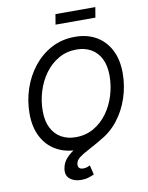

<svg xmlns="http://www.w3.org/2000/svg" viewBox="-115 -990 992 1283"><g transform="rotate(-10 381.5 -348.5)"><path d="M340.8 9.8Q257.8 9.8 196 -25.6Q134.3 -61 100.3 -127Q66.4 -192.9 66.4 -283.7Q66.4 -370.1 93.5 -451.4Q120.6 -532.7 171.6 -597.2Q222.7 -661.6 293.9 -699.5Q365.2 -737.3 453.6 -737.3Q536.6 -737.3 597.7 -701.9Q658.7 -666.5 692.6 -600.8Q726.6 -535.2 726.6 -443.8Q726.6 -357.4 699.7 -276.1Q672.9 -194.8 622.1 -130.1Q571.3 -65.4 500 -27.8Q428.7 9.8 340.8 9.8ZM344.2 -75.7Q412.6 -75.7 466.8 -106.9Q521 -138.2 559.1 -190.7Q597.2 -243.2 617.2 -308.6Q637.2 -374 637.2 -441.9Q637.2 -510.7 613.3 -557.6Q589.4 -604.5 547.1 -628.2Q504.9 -651.9 450.2 -651.9Q381.8 -651.9 327.4 -620.6Q272.9 -589.4 234.6 -536.6Q196.3 -483.9 176.3 -418.9Q156.2 -354 156.2 -286.1Q156.2 -217.3 180.2 -170.4Q204.1 -123.5 246.6 -99.6Q289.1 -75.7 344.2 -75.7ZM330.1 211.9Q283.7 211.9 253.9 187.5Q224.1 163.1 232.9 115.2Q240.2 75.7 266.8 47.6Q293.5 19.5 332.3 -3.9Q371.1 -27.3 416.3 -51.8Q461.4 -76.2 506.1 -107.7Q550.8 -139.2 588.9 -183.8Q627 -228.5 652.3 -292Q677.7 -355.5 682.6 -443.8H726.6Q721.2 -347.2 697.8 -276.4Q674.3 -205.6 639.2 -156Q604 -106.4 562.7 -72.8Q521.5 -39.1 481 -15.9Q440.4 7.3 406 25.4Q371.6 43.5 349.4 60.5Q327.1 77.6 323.2 100.6Q320.3 119.1 329.1 128.9Q337.9 138.7 357.4 138.7Q371.6 138.7 383.3 134.8Q395 130.9 403.3 126.5L418.9 190.4Q402.8 197.8 380.9 204.8Q358.9 211.9 330.1 211.9ZM623 -909.2 611.3 -839.8H340.8L352.5 -909.2Z"/></g></svg>

Font: Inter 16pt
Style: Italic
Weight: 400
Italic angle: -9.3988°
Version: Version 4.001;git-66647c0bb